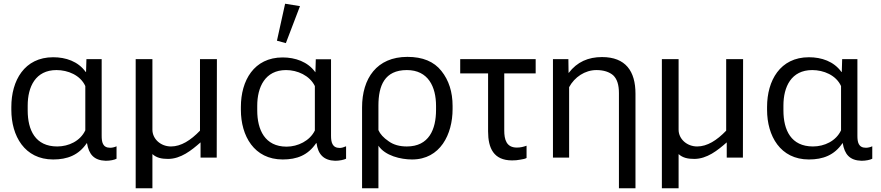

<svg xmlns="http://www.w3.org/2000/svg" viewBox="-20 -848 4738 1033"><path d="M266 10C342 10 403 -13 447 -78H448C458 -18 485 15 549 17C573 17 596 12 607 6V-61C597 -56 583 -53 573 -53C532 -53 527 -84 527 -118V-530H445L443 -461H441C400 -518 334 -540 266 -540C111 -540 41 -414 41 -273V-257C41 -117 112 10 266 10ZM288 -60C170 -60 129 -148 129 -254V-280C129 -381 171 -471 284 -471C345 -471 412 -444 439 -385V-147C412 -89 349 -60 288 -60Z M900 -60C844 -60 800 -101 800 -150V-530H710V165H800V-19C822 1 849 7 884 7C953 7 1010 -39 1059 -82V0H1146L1147 -530H1056V-145C1006 -93 954 -60 900 -60Z M1501 10C1578 10 1637 -13 1681 -78H1683C1691 -18 1721 15 1783 17C1806 17 1830 12 1842 6V-61C1831 -56 1818 -52 1808 -52C1767 -52 1761 -84 1761 -118V-529H1679L1677 -460H1676C1636 -516 1568 -539 1501 -539C1346 -539 1276 -414 1276 -273V-257C1276 -117 1347 10 1501 10ZM1522 -59C1405 -59 1364 -150 1364 -254V-279C1364 -379 1406 -471 1519 -471C1580 -471 1646 -442 1674 -385V-146C1647 -90 1582 -59 1522 -59ZM1518 -616 1594 -815 1514 -828 1470 -629Z M1928 165H2016V-64C2052 -10 2136 10 2197 10C2349 10 2415 -126 2415 -261V-278C2415 -353 2395 -416 2355 -466C2315 -517 2254 -542 2172 -542C2007 -542 1928 -426 1928 -270ZM2169 -60C2130 -60 2097 -69 2071 -88C2043 -107 2025 -127 2016 -148V-280C2016 -387 2049 -471 2169 -471C2284 -471 2326 -381 2326 -278V-257C2326 -152 2288 -60 2169 -60Z M2456 -453H2606V-141C2606 -51 2636 15 2735 15C2750 15 2765 14 2779 11C2794 9 2806 6 2813 2V-64C2796 -58 2780 -54 2761 -54C2704 -54 2693 -98 2693 -146V-453H2862V-530H2456Z M3310 165H3399V-344C3399 -465 3346 -541 3219 -541C3145 -541 3085 -515 3040 -456H3039L3038 -530H2955V0H3042V-379C3071 -433 3127 -471 3189 -471C3228 -471 3258 -461 3279 -443C3300 -423 3310 -392 3310 -347Z M3731 -60C3675 -60 3631 -101 3631 -150V-530H3541V165H3631V-19C3653 1 3680 7 3715 7C3784 7 3841 -39 3890 -82V0H3977L3978 -530H3887V-145C3837 -93 3785 -60 3731 -60Z M4332 10C4408 10 4469 -13 4513 -78H4514C4524 -18 4551 15 4615 17C4639 17 4662 12 4673 6V-61C4663 -56 4649 -53 4639 -53C4598 -53 4593 -84 4593 -118V-530H4511L4509 -461H4507C4466 -518 4400 -540 4332 -540C4177 -540 4107 -414 4107 -273V-257C4107 -117 4178 10 4332 10ZM4354 -60C4236 -60 4195 -148 4195 -254V-280C4195 -381 4237 -471 4350 -471C4411 -471 4478 -444 4505 -385V-147C4478 -89 4415 -60 4354 -60Z"/></svg>

Font: Cheyenne Sans
Style: Regular
Weight: 400
Designer: The Public Sans project authors (U.S. Web Design System), Libre Franklin designed by Pablo Impallari and Rodrigo Fuenzal
Foundry: The Cheyenne Sans Project Authors
Version: Version 2.007